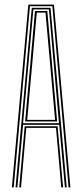

<svg xmlns="http://www.w3.org/2000/svg" viewBox="-20 -820 360 840"><path d="M32 0 104 -800H216L288 0H280L209 -793H111L40 0ZM64 0 88 -267.5H232L256 0H248L225 -260.5H95L72 0ZM48 0 119 -786H201L272 0H264L239 -274H81L56 0ZM81 -281H238L218 -506.8L194 -779H126L101.5 -506.8ZM90 -288.5 109.5 -506.8 133 -772H187L210.5 -506.8L230 -288.5ZM99 -295.5H221L202.2 -506.8L179 -765H141L118 -506.8Z"/></svg>

Font: Big Shoulders Inline Text Thin Thin
Style: Regular
Weight: 250
Version: Version 2.002